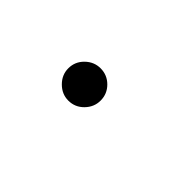

<svg xmlns="http://www.w3.org/2000/svg" viewBox="12 -350 588 588"><g transform="rotate(45 306.0 -56.0)"><path d="M256 14Q228 14 207 -7Q186 -28 186 -56Q186 -85 207 -105.5Q228 -126 256 -126Q285 -126 305.5 -105.5Q326 -85 326 -56Q326 -28 305.5 -7Q285 14 256 14Z"/></g></svg>

Font: Space Mono
Style: Italic
Weight: 400
Italic angle: -12°
Monospace: yes
Designer: Colophon Foundry + Benjamin Critton
Foundry: Colophon Foundry & Benjamin Critton
Version: Version 1.003; ttfautohint (v1.8.4.7-5d5b)